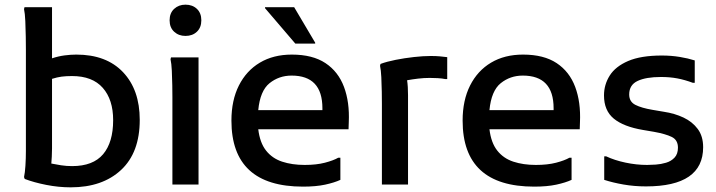

<svg xmlns="http://www.w3.org/2000/svg" viewBox="-20 -791 3069 823"><path d="M283 12Q231 12 178 1.5Q125 -9 86 -24L83 -32Q87 -50 89 -81Q91 -112 91 -143.5Q91 -175 91 -195V-579Q91 -599 90.5 -633Q90 -667 88.5 -700.5Q87 -734 83 -752L85 -760H203V-541Q230 -550 256.5 -553.5Q283 -557 307 -557Q436 -557 507.5 -481.5Q579 -406 579 -277Q579 -137 499 -62.5Q419 12 283 12ZM203 -155Q203 -136 202 -119.5Q201 -103 200 -90Q219 -86 242 -82.5Q265 -79 289 -79Q379 -79 422 -130Q465 -181 465 -276Q465 -364 420.5 -414.5Q376 -465 289 -465Q263 -465 244 -462.5Q225 -460 203 -453Z M775 -637Q746 -637 726.5 -655Q707 -673 707 -704Q707 -735 726.5 -753Q746 -771 775 -771Q805 -771 824 -753Q843 -735 843 -704Q843 -673 824 -655Q805 -637 775 -637ZM719 0V-374Q719 -394 718.5 -425.5Q718 -457 716.5 -488Q715 -519 711 -537L713 -545H831V0Z M1279 9Q972 9 972 -274Q972 -361 1004 -424.5Q1036 -488 1094 -522.5Q1152 -557 1231 -557Q1320 -557 1375 -520.5Q1430 -484 1454.5 -418.5Q1479 -353 1475 -267L1474 -237H1087Q1094 -179 1120.5 -145.5Q1147 -112 1189.5 -98Q1232 -84 1286 -84Q1336 -84 1372.5 -93.5Q1409 -103 1430 -115H1439V-20Q1413 -8 1373.5 0.5Q1334 9 1279 9ZM1230 -467Q1176 -467 1135.5 -434.5Q1095 -402 1087 -319H1362V-327Q1362 -467 1230 -467ZM1246 -604 1116 -756V-760H1241L1331 -608V-604Z M1617 0V-346Q1617 -366 1616.5 -397.5Q1616 -429 1614.5 -460Q1613 -491 1609 -509L1611 -517Q1638 -527 1676 -534.5Q1714 -542 1754 -546.5Q1794 -551 1826 -551Q1848 -551 1865 -549.5Q1882 -548 1897 -546V-452H1889Q1875 -455 1856.5 -456Q1838 -457 1822 -457Q1797 -457 1772 -454Q1747 -451 1725 -447Q1729 -421 1729 -383V0Z M2270 9Q1963 9 1963 -274Q1963 -361 1995 -424.5Q2027 -488 2085 -522.5Q2143 -557 2222 -557Q2311 -557 2366 -520.5Q2421 -484 2445.5 -418.5Q2470 -353 2466 -267L2465 -237H2078Q2085 -179 2111.5 -145.5Q2138 -112 2180.5 -98Q2223 -84 2277 -84Q2327 -84 2363.5 -93.5Q2400 -103 2421 -115H2430V-20Q2404 -8 2364.5 0.5Q2325 9 2270 9ZM2221 -467Q2167 -467 2126.5 -434.5Q2086 -402 2078 -319H2353V-327Q2353 -467 2221 -467Z M2570 -121H2578Q2614 -104 2661 -94Q2708 -84 2754 -84Q2769 -84 2791 -85.5Q2813 -87 2835 -93.5Q2857 -100 2871.5 -115.5Q2886 -131 2886 -158Q2886 -191 2859.5 -204Q2833 -217 2783 -226L2736 -234Q2653 -248 2611 -282.5Q2569 -317 2569 -382Q2569 -428 2593.5 -467Q2618 -506 2672.5 -529.5Q2727 -553 2817 -553Q2857 -553 2893.5 -547Q2930 -541 2958 -532V-436H2950Q2915 -449 2883 -455Q2851 -461 2813 -461Q2749 -461 2713 -444Q2677 -427 2677 -386Q2677 -355 2703.5 -341.5Q2730 -328 2778 -320L2825 -312Q2872 -305 2910 -287Q2948 -269 2971 -238Q2994 -207 2994 -160Q2994 8 2749 8Q2699 8 2653 0Q2607 -8 2570 -20Z"/></svg>

Font: Kufam Medium
Style: Regular
Weight: 500
Designer: Wael Morcos, Artur Schmal
Foundry: Original Type
Version: Version 1.300; ttfautohint (v1.8.3)